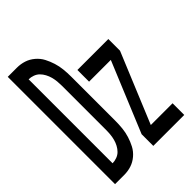

<svg xmlns="http://www.w3.org/2000/svg" viewBox="-215 -832 930 930"><g transform="rotate(-45 250.0 -367.5)"><path d="M13 0V-735H76Q101 -735 124.5 -727.5Q148 -720 168 -703Q188 -686 199.5 -664Q211 -642 218.5 -618Q226 -594 228.5 -569Q231 -544 231 -519V-216Q231 -191 228.5 -166Q226 -141 218.5 -117Q211 -93 199.5 -71Q188 -49 168 -32Q148 -15 124.5 -7.5Q101 0 76 0ZM76 -80Q91 -80 106 -85.5Q121 -91 131.5 -101.5Q142 -112 149.5 -126Q157 -140 161 -155Q165 -170 166.5 -185.5Q168 -201 168 -216V-519Q168 -534 166.5 -549.5Q165 -565 161 -580Q157 -595 149.5 -609Q142 -623 131.5 -633.5Q121 -644 106 -649.5Q91 -655 76 -655ZM275 0V-80L424 -440H275V-520H487V-440L338 -80H487V0Z"/></g></svg>

Font: Iosevka Fixed Medium
Style: Regular
Weight: 500
Monospace: yes
Designer: Belleve Invis
Foundry: Belleve Invis
Version: Version 32.3.0